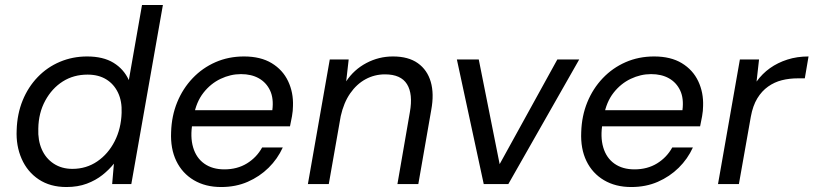

<svg xmlns="http://www.w3.org/2000/svg" viewBox="-20 -740 3271 772"><path d="M247 12Q182 12 136 -18.5Q90 -49 67 -101.5Q44 -154 47 -217Q49 -282 71 -336Q93 -390 131.5 -430Q170 -470 221 -491.5Q272 -513 330 -513Q395 -513 436.5 -487.5Q478 -462 498 -418L551 -720H635L508 0H431L438 -82Q419 -58 392 -36.5Q365 -15 329 -1.5Q293 12 247 12ZM271 -61Q327 -61 371 -91Q415 -121 441 -172Q467 -223 469 -286Q471 -333 454.5 -367.5Q438 -402 407 -421Q376 -440 332 -440Q276 -440 232.5 -412.5Q189 -385 162 -335.5Q135 -286 134 -223Q132 -176 148 -139.5Q164 -103 196 -82Q228 -61 271 -61Z M869 12Q806 12 759.5 -15.5Q713 -43 689 -92.5Q665 -142 668 -209Q670 -274 692.5 -329Q715 -384 754.5 -425.5Q794 -467 846.5 -490Q899 -513 961 -513Q1028 -513 1072.5 -486Q1117 -459 1138.5 -413.5Q1160 -368 1158 -314Q1158 -295 1154 -272.5Q1150 -250 1146 -232H733L744 -297H1075Q1081 -344 1066 -376Q1051 -408 1021 -425Q991 -442 949 -442Q907 -442 867 -423Q827 -404 798 -367Q769 -330 759 -274L754 -246Q744 -190 756.5 -147.5Q769 -105 801.5 -82Q834 -59 882 -59Q934 -59 973 -83Q1012 -107 1034 -147H1117Q1096 -101 1060 -65.5Q1024 -30 976 -9Q928 12 869 12Z M1218 0 1306 -501H1382L1372 -413Q1403 -460 1453 -486.5Q1503 -513 1560 -513Q1622 -513 1660 -486Q1698 -459 1712 -411Q1726 -363 1714 -298L1662 0H1578L1628 -289Q1641 -362 1616.5 -401.5Q1592 -441 1528 -441Q1486 -441 1450 -421.5Q1414 -402 1388 -364.5Q1362 -327 1350 -273L1302 0Z M1925 0 1817 -501H1905L1989 -80L2221 -501H2309L2024 0Z M2518 12Q2455 12 2408.5 -15.5Q2362 -43 2338 -92.5Q2314 -142 2317 -209Q2319 -274 2341.5 -329Q2364 -384 2403.5 -425.5Q2443 -467 2495.5 -490Q2548 -513 2610 -513Q2677 -513 2721.5 -486Q2766 -459 2787.5 -413.5Q2809 -368 2807 -314Q2807 -295 2803 -272.5Q2799 -250 2795 -232H2382L2393 -297H2724Q2730 -344 2715 -376Q2700 -408 2670 -425Q2640 -442 2598 -442Q2556 -442 2516 -423Q2476 -404 2447 -367Q2418 -330 2408 -274L2403 -246Q2393 -190 2405.5 -147.5Q2418 -105 2450.5 -82Q2483 -59 2531 -59Q2583 -59 2622 -83Q2661 -107 2683 -147H2766Q2745 -101 2709 -65.5Q2673 -30 2625 -9Q2577 12 2518 12Z M2867 0 2955 -501H3032L3022 -412Q3045 -444 3076 -466Q3107 -488 3146 -500.5Q3185 -513 3231 -513L3216 -425H3188Q3154 -425 3124 -417.5Q3094 -410 3068.5 -392Q3043 -374 3025 -344.5Q3007 -315 2999 -271L2951 0Z"/></svg>

Font: DM Sans 17pt
Style: Italic
Weight: 400
Italic angle: -10°
Version: Version 4.004;gftools[0.9.30]